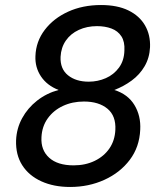

<svg xmlns="http://www.w3.org/2000/svg" viewBox="-20 -732 641 764"><path d="M259 12Q194 12 144.5 -10.5Q95 -33 68.5 -74.5Q42 -116 44 -174Q46 -221 68 -261.5Q90 -302 127.5 -331.5Q165 -361 213 -374Q167 -392 143 -428Q119 -464 121 -509Q123 -567 158 -613Q193 -659 251 -685.5Q309 -712 382 -712Q447 -712 491 -690.5Q535 -669 557 -631Q579 -593 577 -544Q575 -502 555.5 -468.5Q536 -435 504 -411.5Q472 -388 435 -374Q489 -357 515 -314Q541 -271 538 -216Q535 -147 496.5 -96Q458 -45 395.5 -16.5Q333 12 259 12ZM273 -74Q320 -74 357 -92Q394 -110 415.5 -141.5Q437 -173 439 -215Q442 -271 407.5 -299.5Q373 -328 314 -328Q268 -328 230.5 -310.5Q193 -293 170 -261Q147 -229 145 -186Q142 -135 175.5 -104.5Q209 -74 273 -74ZM333 -407Q369 -407 401 -421Q433 -435 453.5 -463Q474 -491 475 -531Q477 -566 463 -587.5Q449 -609 423.5 -618.5Q398 -628 366 -628Q326 -628 293.5 -613Q261 -598 242 -570.5Q223 -543 221 -506Q219 -458 250.5 -432.5Q282 -407 333 -407Z"/></svg>

Font: DM Sans 28pt Medium
Style: Italic
Weight: 500
Italic angle: -10°
Version: Version 4.004;gftools[0.9.30]